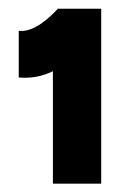

<svg xmlns="http://www.w3.org/2000/svg" viewBox="-20 -821 319 461"><path d="M107 -650Q68 -631 25 -635V-747Q65 -742 120 -801L121 -800H223V-380H107Z"/></svg>

Font: Oak Sans Black
Style: Regular
Weight: 900
Designer: Erik Kennedy, Walven
Foundry: Erik Kennedy, Walven
Version: Version 1.000